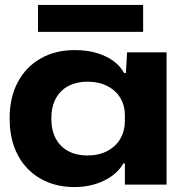

<svg xmlns="http://www.w3.org/2000/svg" viewBox="-20 -748 744 778"><path d="M282 10Q223 10 174.5 -9.5Q126 -29 91 -65.5Q56 -102 37.5 -153Q19 -204 19 -268Q19 -353 52 -415Q85 -477 144.5 -511Q204 -545 282 -545Q334 -545 373 -533Q412 -521 440 -500.5Q468 -480 483 -452H490L495 -536H655V0H486V-86H480Q455 -42 401.5 -16Q348 10 282 10ZM334 -118Q381 -118 415.5 -136.5Q450 -155 468 -186.5Q486 -218 486 -256V-282Q486 -320 468 -350.5Q450 -381 415.5 -399Q381 -417 334 -417Q291 -417 258 -400Q225 -383 206.5 -349.5Q188 -316 188 -268Q188 -220 206 -186.5Q224 -153 257 -135.5Q290 -118 334 -118ZM134 -619V-728H560V-619Z"/></svg>

Font: Mona Sans Expanded
Style: Bold
Weight: 700
Width: 7
Designer: Deni Anggara
Foundry: GitHub
Version: Version 2.000